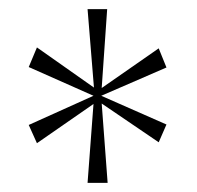

<svg xmlns="http://www.w3.org/2000/svg" viewBox="-20 -780 432 421"><path d="M172 -379H216L203 -553L328 -468L345 -507L202 -570L345 -632L328 -674L203 -587L215 -760H172L186 -588L61 -676L43 -633L185 -570L43 -506L61 -466L185 -552Z"/></svg>

Font: Noto Serif Tamil SemiCondensed Thin
Style: Regular
Weight: 100
Width: 4
Designer: Indian Type Foundry, Tom Grace, and the Monotype Design Team
Foundry: Monotype Imaging Inc.
Version: Version 2.004